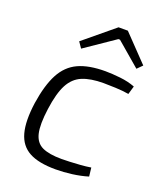

<svg xmlns="http://www.w3.org/2000/svg" viewBox="-135 -796 750 894"><g transform="rotate(20 240.5 -349.0)"><path d="M310 -497Q342 -497 383.5 -492.5Q425 -488 458 -475L446 -434Q417 -439 380.5 -440.5Q344 -442 321 -442Q257 -442 216 -425Q175 -408 152 -364.5Q129 -321 118 -240Q107 -160 117 -117.5Q127 -75 161 -59Q195 -43 257 -43Q273 -43 297 -44Q321 -45 349 -47Q377 -49 401 -53L406 -10Q370 1 328 6.5Q286 12 247 12Q163 12 116 -13.5Q69 -39 53.5 -95.5Q38 -152 51 -245Q65 -338 94.5 -393.5Q124 -449 176 -473Q228 -497 310 -497ZM343 -710 466 -582 441 -557 323 -658H315L167 -557L147 -586L297 -710Z"/></g></svg>

Font: Exo 2 Light
Style: Italic
Weight: 300
Italic angle: -8°
Designer: Natanael Gama
Foundry: Natanael Gama
Version: Version 2.010